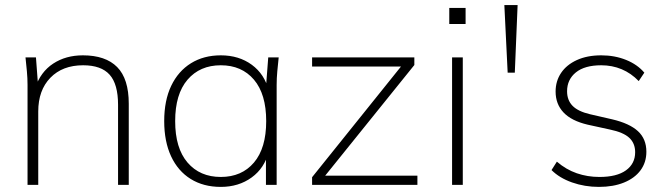

<svg xmlns="http://www.w3.org/2000/svg" viewBox="-20 -725 2617 753"><path d="M88 0V-392Q88 -418 85.5 -445Q83 -472 80 -500H121L130 -380H118Q139 -443 188.5 -475.5Q238 -508 305 -508Q394 -508 439.5 -462Q485 -416 485 -318V0H443V-314Q443 -395 410 -432Q377 -469 306 -469Q225 -469 177.5 -420Q130 -371 130 -288V0Z M846 8Q778 8 728 -23Q678 -54 651 -112Q624 -170 624 -250Q624 -331 651.5 -388.5Q679 -446 729 -477Q779 -508 846 -508Q917 -508 967.5 -471Q1018 -434 1034 -369H1022L1032 -500H1073Q1070 -472 1067.5 -445Q1065 -418 1065 -392V0H1023V-131H1034Q1018 -66 967 -29Q916 8 846 8ZM846 -31Q928 -31 976 -87.5Q1024 -144 1024 -250Q1024 -356 976 -412.5Q928 -469 846 -469Q764 -469 715.5 -412.5Q667 -356 667 -250Q667 -144 715.5 -87.5Q764 -31 846 -31Z M1204 0V-30L1563 -477L1564 -464H1204V-500H1605V-470L1244 -22L1243 -36H1617V0Z M1753 0V-500H1795V0ZM1742 -631V-694H1806V-631Z M1971 -440 1958 -705H2010L1999 -440Z M2329 8Q2273 8 2223.5 -9.5Q2174 -27 2143 -58L2164 -91Q2200 -60 2242 -45.5Q2284 -31 2331 -31Q2399 -31 2435 -57Q2471 -83 2471 -128Q2471 -163 2448 -184.5Q2425 -206 2372 -217L2285 -236Q2221 -251 2190 -284Q2159 -317 2159 -366Q2159 -407 2180.5 -439Q2202 -471 2242.5 -489.5Q2283 -508 2338 -508Q2391 -508 2435.5 -490Q2480 -472 2507 -440L2485 -407Q2455 -438 2418 -453.5Q2381 -469 2338 -469Q2273 -469 2238.5 -441Q2204 -413 2204 -367Q2204 -332 2225.5 -310Q2247 -288 2294 -277L2381 -257Q2449 -241 2482 -210.5Q2515 -180 2515 -130Q2515 -88 2492 -57Q2469 -26 2427 -9Q2385 8 2329 8Z"/></svg>

Font: Mulish ExtraLight
Style: Regular
Weight: 200
Designer: Vernon Adams
Foundry: Vernon Adams
Version: Version 3.603